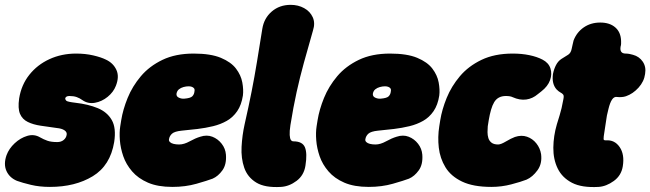

<svg xmlns="http://www.w3.org/2000/svg" viewBox="-45 -746 2682 792"><path d="M161 25Q118 25 82.5 16.5Q47 8 25 0Q-6 -13 -18.5 -41Q-31 -69 -18 -106Q-8 -133 15.5 -155Q39 -177 67.5 -185.5Q96 -194 121 -179Q135 -171 150.5 -165.5Q166 -160 191 -160Q207 -160 217.5 -168.5Q228 -177 230 -190Q232 -201 221 -208.5Q210 -216 189 -218Q153 -223 122.5 -227.5Q92 -232 69.5 -243Q47 -254 37.5 -276.5Q28 -299 34 -340Q43 -396 76 -437.5Q109 -479 159 -502Q209 -525 269 -525Q307 -525 339.5 -517.5Q372 -510 392 -500Q422 -486 435 -458Q448 -430 433 -392Q423 -366 399 -346.5Q375 -327 346.5 -322Q318 -317 295 -333Q284 -341 271.5 -345.5Q259 -350 241 -350Q234 -350 229.5 -347.5Q225 -345 224 -340Q224 -335 228.5 -330.5Q233 -326 267 -322Q319 -316 358 -300Q397 -284 416 -251Q435 -218 426 -160Q410 -63 337.5 -19Q265 25 161 25Z M666 25Q606 25 565.5 7.5Q525 -10 500 -39Q475 -68 463.5 -101.5Q452 -135 449.5 -167.5Q447 -200 451 -225L455 -250Q462 -294 481.5 -342Q501 -390 536 -431.5Q571 -473 625 -499Q679 -525 754 -525Q824 -525 866 -507.5Q908 -490 928.5 -463Q949 -436 954.5 -406Q960 -376 957 -352Q951 -313 933.5 -287.5Q916 -262 890.5 -247.5Q865 -233 834 -225.5Q803 -218 770 -214Q737 -210 704 -207Q675 -204 664.5 -194.5Q654 -185 652 -171Q651 -165 656 -160Q661 -155 671 -152.5Q681 -150 694 -150Q714 -150 737.5 -163Q761 -176 781 -182Q808 -191 831 -182Q854 -173 869.5 -153Q885 -133 887 -108Q890 -68 872.5 -43.5Q855 -19 832 -9Q811 -1 765.5 12Q720 25 666 25ZM715 -339Q741 -341 748.5 -349Q756 -357 757 -368Q759 -377 755.5 -381.5Q752 -386 746 -388Q740 -390 733 -390Q723 -390 712 -387Q701 -384 693 -377.5Q685 -371 683 -359Q682 -348 693 -343Q704 -338 715 -339Z M1114 25Q1048 29 1012 7Q976 -15 962.5 -54Q949 -93 951.5 -140.5Q954 -188 964 -233Q981 -308 993 -369Q1005 -430 1015 -491Q1025 -552 1037 -627Q1044 -671 1076 -698.5Q1108 -726 1154 -726Q1185 -726 1209.5 -712.5Q1234 -699 1245 -675Q1256 -651 1246 -620Q1225 -547 1208.5 -487Q1192 -427 1178.5 -366Q1165 -305 1153 -230Q1149 -204 1150 -189Q1151 -174 1155 -168.5Q1159 -163 1165 -163Q1203 -163 1213 -138Q1223 -113 1215 -63Q1209 -23 1178.5 0Q1148 23 1114 25Z M1476 25Q1416 25 1375.5 7.5Q1335 -10 1310 -39Q1285 -68 1273.5 -101.5Q1262 -135 1259.5 -167.5Q1257 -200 1261 -225L1265 -250Q1272 -294 1291.5 -342Q1311 -390 1346 -431.5Q1381 -473 1435 -499Q1489 -525 1564 -525Q1634 -525 1676 -507.5Q1718 -490 1738.5 -463Q1759 -436 1764.5 -406Q1770 -376 1767 -352Q1761 -313 1743.5 -287.5Q1726 -262 1700.5 -247.5Q1675 -233 1644 -225.5Q1613 -218 1580 -214Q1547 -210 1514 -207Q1485 -204 1474.5 -194.5Q1464 -185 1462 -171Q1461 -165 1466 -160Q1471 -155 1481 -152.5Q1491 -150 1504 -150Q1524 -150 1547.5 -163Q1571 -176 1591 -182Q1618 -191 1641 -182Q1664 -173 1679.5 -153Q1695 -133 1697 -108Q1700 -68 1682.5 -43.5Q1665 -19 1642 -9Q1621 -1 1575.5 12Q1530 25 1476 25ZM1525 -339Q1551 -341 1558.5 -349Q1566 -357 1567 -368Q1569 -377 1565.5 -381.5Q1562 -386 1556 -388Q1550 -390 1543 -390Q1533 -390 1522 -387Q1511 -384 1503 -377.5Q1495 -371 1493 -359Q1492 -348 1503 -343Q1514 -338 1525 -339Z M1982 25Q1907 25 1861 3Q1815 -19 1792.5 -56Q1770 -93 1765 -137Q1760 -181 1767 -225L1771 -250Q1778 -294 1797.5 -342Q1817 -390 1852 -431.5Q1887 -473 1941 -499Q1995 -525 2070 -525Q2107 -525 2138.5 -518.5Q2170 -512 2193 -500Q2218 -487 2225.5 -464Q2233 -441 2224 -415.5Q2215 -390 2188 -369L2174 -358Q2152 -339 2125.5 -335.5Q2099 -332 2070 -345Q2060 -350 2042 -350Q2025 -350 2013 -343.5Q2001 -337 1993.5 -324.5Q1986 -312 1980.5 -293Q1975 -274 1971 -250L1967 -225Q1966 -214 1966 -201Q1966 -188 1969.5 -176.5Q1973 -165 1982.5 -157.5Q1992 -150 2010 -150Q2021 -150 2042 -162.5Q2063 -175 2079 -181Q2106 -190 2129 -182Q2152 -174 2167.5 -154.5Q2183 -135 2187 -110Q2192 -71 2172 -43.5Q2152 -16 2127 -5Q2104 4 2064 14.5Q2024 25 1982 25Z M2424 25Q2355 29 2314.5 8Q2274 -13 2255.5 -51Q2237 -89 2237.5 -137Q2238 -185 2252 -233Q2259 -256 2263.5 -270.5Q2268 -285 2271.5 -300Q2275 -315 2279 -337Q2282 -351 2278 -356Q2274 -361 2267 -364.5Q2260 -368 2251 -377Q2241 -388 2237 -404Q2233 -420 2236 -441Q2240 -461 2248.5 -477.5Q2257 -494 2271 -503Q2288 -513 2299 -520.5Q2310 -528 2313 -544Q2314 -551 2317 -562Q2320 -573 2321 -579Q2334 -613 2363 -633Q2392 -653 2431 -653Q2470 -653 2493 -633Q2516 -613 2517 -577Q2517 -572 2517 -566Q2517 -560 2515 -554Q2510 -525 2536 -525Q2544 -525 2551.5 -523.5Q2559 -522 2566 -520Q2592 -513 2606.5 -491.5Q2621 -470 2616 -441Q2612 -410 2589 -384.5Q2566 -359 2537 -349Q2528 -346 2518 -345.5Q2508 -345 2500 -346Q2488 -348 2479.5 -335Q2471 -322 2465 -297Q2461 -282 2458.5 -269.5Q2456 -257 2452 -227Q2447 -197 2445.5 -184Q2444 -171 2446 -169Q2448 -167 2454 -167Q2490 -170 2511 -139.5Q2532 -109 2524 -60Q2518 -22 2487 0.5Q2456 23 2424 25Z"/></svg>

Font: Winky Sans Black
Style: Italic
Weight: 900
Italic angle: -8.97852°
Designer: Simon Atzbach
Foundry: typofactur
Version: Version 1.205